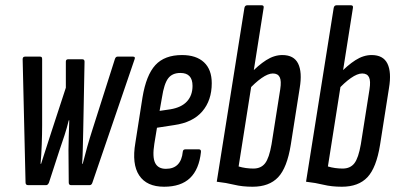

<svg xmlns="http://www.w3.org/2000/svg" viewBox="-20 -703 1506 729"><path d="M87 0Q77 0 77 -10L66 -478Q66 -488 75 -488H132Q137 -488 138.5 -485.5Q140 -483 140 -478V-227Q140 -196 138.5 -154.5Q137 -113 134 -81H136Q146 -113 156.5 -144.5Q167 -176 177 -208L230 -370V-469Q230 -478 239 -478H292Q301 -478 301 -469L296 -208Q295 -176 294.5 -144.5Q294 -113 292 -81H294Q302 -113 311.5 -146.5Q321 -180 331 -211L416 -478Q419 -488 426 -488H485Q495 -488 491 -478L331 -10Q328 0 320 0H250Q241 0 241 -10L240 -133Q240 -152 241 -184Q242 -216 243 -246H241Q234 -217 225 -189.5Q216 -162 206 -133L166 -10Q162 0 155 0Z M603 6Q537 6 508.5 -37Q480 -80 494 -161L521 -333Q535 -418 570 -456Q605 -494 671 -494Q725 -494 754.5 -466.5Q784 -439 784 -387Q784 -322 748 -280Q712 -238 641 -228L576 -218L566 -157Q558 -107 569 -84.5Q580 -62 610 -62Q639 -62 655 -78.5Q671 -95 674 -127Q675 -136 684 -136H735Q744 -136 743 -126Q736 -60 701.5 -27Q667 6 603 6ZM586 -282 627 -288Q669 -295 690 -318Q711 -341 711 -377Q711 -426 665 -426Q634 -426 618.5 -405.5Q603 -385 595 -333Z M939 6Q900 6 869.5 -1.5Q839 -9 803 -13L908 -673Q910 -683 919 -683H973Q983 -683 981 -673L886 -71Q899 -67 913.5 -65Q928 -63 942 -63Q971 -63 986.5 -83Q1002 -103 1011 -155L1044 -364Q1049 -396 1042 -410Q1035 -424 1016 -424Q998 -424 973 -406.5Q948 -389 921 -359L928 -421Q960 -455 990.5 -474.5Q1021 -494 1052 -494Q1096 -494 1112 -461.5Q1128 -429 1118 -369L1084 -153Q1070 -66 1036 -30Q1002 6 939 6Z M1278 6Q1239 6 1208.5 -1.5Q1178 -9 1142 -13L1247 -673Q1249 -683 1258 -683H1312Q1322 -683 1320 -673L1225 -71Q1238 -67 1252.5 -65Q1267 -63 1281 -63Q1310 -63 1325.5 -83Q1341 -103 1350 -155L1383 -364Q1388 -396 1381 -410Q1374 -424 1355 -424Q1337 -424 1312 -406.5Q1287 -389 1260 -359L1267 -421Q1299 -455 1329.5 -474.5Q1360 -494 1391 -494Q1435 -494 1451 -461.5Q1467 -429 1457 -369L1423 -153Q1409 -66 1375 -30Q1341 6 1278 6Z"/></svg>

Font: Sofia Sans Extra Condensed Medium
Style: Italic
Weight: 500
Italic angle: -9°
Version: Version 4.100